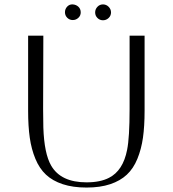

<svg xmlns="http://www.w3.org/2000/svg" viewBox="-20 -844 776 863"><path d="M282.2 -764.2Q272 -774.4 272 -789.1Q272 -803.7 282.2 -814.5Q292.5 -825.2 307.1 -824.2Q321.8 -823.2 332 -814Q342.3 -804.7 342.8 -789.6Q343.3 -774.4 332.5 -764.2Q321.8 -753.9 307.1 -753.9Q292.5 -753.9 282.2 -764.2ZM418 -763.2Q407.7 -773.4 407.7 -788.1Q407.7 -802.7 418 -813.5Q428.2 -824.2 442.9 -824.2Q457.5 -824.2 468.3 -813.5Q479 -802.7 479 -788.1Q479 -773.4 468.3 -763.2Q457.5 -752.9 442.9 -752.9Q428.2 -752.9 418 -763.2ZM174.8 -683.6 173.8 -353.5Q173.8 -300.8 174.8 -271Q178.7 -153.3 210 -99.6Q253.4 -24.4 369.1 -24.4Q430.7 -24.4 470.2 -44.9Q533.2 -77.1 551.3 -170.4Q562.5 -225.6 562.5 -353.5V-683.6H629.9V-345.7Q629.9 -276.9 622.6 -225.1Q615.2 -173.3 597.4 -129.9Q579.6 -86.4 550 -58.8Q520.5 -31.2 475.3 -16.1Q430.2 -1 369.1 -1Q307.6 -1 262 -16.1Q216.3 -31.2 186.8 -58.8Q157.2 -86.4 139.2 -129.9Q121.1 -173.3 113.8 -225.1Q106.4 -276.9 106.4 -345.7V-683.6Z"/></svg>

Font: Buda
Style: light
Weight: 400
Version: Version 1.002